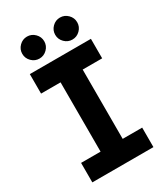

<svg xmlns="http://www.w3.org/2000/svg" viewBox="-216 -982 932 1075"><g transform="rotate(-30 249.5 -445.0)"><path d="M52 0V-126H178V-574H52V-700H447V-574H321V-126H447V0ZM356 -748Q327 -748 306 -769Q285 -790 285 -819Q285 -848 306 -869Q327 -890 356 -890Q385 -890 406 -869Q427 -848 427 -819Q427 -790 406 -769Q385 -748 356 -748ZM143 -748Q114 -748 93 -769Q72 -790 72 -819Q72 -848 93 -869Q114 -890 143 -890Q172 -890 193 -869Q214 -848 214 -819Q214 -790 193 -769Q172 -748 143 -748Z"/></g></svg>

Font: MuseoModerno Thin SemiBold
Style: Regular
Weight: 600
Version: Version 1.003